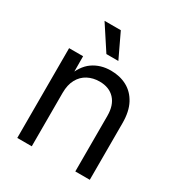

<svg xmlns="http://www.w3.org/2000/svg" viewBox="-176 -871 928 992"><g transform="rotate(30 288.0 -375.0)"><path d="M158.2 -318.8V0H71.8V-535.6H155.3L155.8 -405.8H139.6Q164.6 -479.5 210.4 -511.5Q256.3 -543.5 317.9 -543.5Q372.1 -543.5 414.1 -520.8Q456.1 -498 480.2 -452.6Q504.4 -407.2 504.4 -337.9V0H418V-331.1Q418 -395.5 385.3 -430.4Q352.5 -465.3 295.4 -465.3Q256.8 -465.3 225.6 -449Q194.3 -432.6 176.3 -399.9Q158.2 -367.2 158.2 -318.8ZM253.9 -605.5 159.7 -749.5H256.8L325.2 -605.5Z"/></g></svg>

Font: Inter 20pt
Style: Regular
Weight: 400
Version: Version 4.001;git-66647c0bb